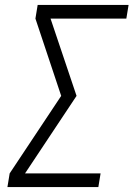

<svg xmlns="http://www.w3.org/2000/svg" viewBox="-20 -755 540 775"><path d="M10 0 19 -55 227 -368 123 -680 132 -735H499L490 -680H184L289 -368L81 -55H386L377 0Z"/></svg>

Font: Iosevka SS04 Light
Style: Italic
Weight: 300
Italic angle: -9°
Monospace: yes
Designer: Belleve Invis
Foundry: Belleve Invis
Version: Version 19.0.0; ttfautohint (v1.8.4)